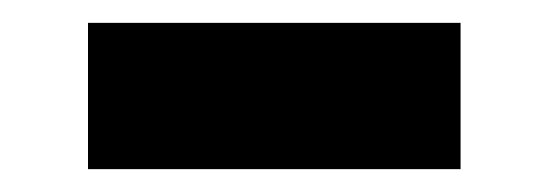

<svg xmlns="http://www.w3.org/2000/svg" viewBox="-20 -377 480 168"><path d="M383 -357V-229H57V-357Z"/></svg>

Font: Bitter ExtraBold
Style: Regular
Weight: 800
Designer: Sol Matas, and Bitter project Authors
Foundry: Sol Matas
Version: Version 2.001